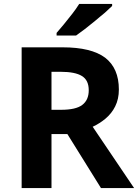

<svg xmlns="http://www.w3.org/2000/svg" viewBox="-20 -954 700 974"><path d="M297.9 -713.9Q443.4 -713.9 513.7 -661.1Q583 -607.4 583 -500Q583 -451.7 564.5 -414.6Q546.9 -378.9 515.6 -352.5Q485.8 -327.6 450.2 -311L660.2 0H492.2L321.8 -273.9H241.2V0H89.8V-713.9ZM287.1 -589.8H241.2V-397H290Q365.2 -397 397.5 -421.9Q430.2 -446.8 430.2 -496.1Q430.2 -547.4 395.5 -568.4Q361.3 -589.8 287.1 -589.8ZM548.8 -923.8 512.2 -889.6Q504.9 -883.8 488.3 -869.9Q471.7 -856 462.4 -848.1Q437 -827.1 410.6 -806.6Q385.7 -787.6 366.2 -773.9H267.1V-787.1L304.7 -831.5Q328.1 -859.9 347.2 -884.8Q365.2 -907.7 381.8 -934.1H548.8Z"/></svg>

Font: Droid Sans Thai
Style: Bold
Weight: 700
Designer: Steve Matteson
Foundry: Ascender Corporation
Version: Version 1.00